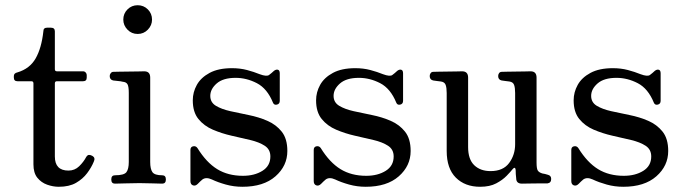

<svg xmlns="http://www.w3.org/2000/svg" viewBox="-20 -703 2614 735"><path d="M205 12Q183 12 160.5 4Q138 -4 123 -22.5Q108 -41 108 -74V-384Q108 -392 100 -392H47Q33 -392 33 -406V-412Q33 -423 47 -426Q94 -440 116.5 -479.5Q139 -519 146 -583Q146 -597 160 -597H175Q190 -597 190 -583V-438Q190 -430 198 -430H298Q304 -430 308 -425.5Q312 -421 312 -416V-406Q312 -392 298 -392H198Q190 -392 190 -384V-104Q190 -50 242 -50Q266 -50 283 -66.5Q300 -83 310 -102Q315 -110 321 -110Q327 -110 334 -106Q346 -99 339 -84Q330 -62 313.5 -40Q297 -18 271 -3Q245 12 205 12Z M420 0Q406 0 406 -16Q406 -32 420 -32Q455 -32 464 -44Q473 -56 473 -83V-347Q473 -372 468 -380.5Q463 -389 450 -390Q443 -392 431 -393Q419 -394 413 -395Q400 -398 400 -412Q400 -418 404 -423Q408 -428 414 -428Q417 -428 433.5 -428.5Q450 -429 471 -429Q492 -429 509.5 -429.5Q527 -430 532 -430Q555 -430 555 -406V-83Q555 -56 563.5 -44Q572 -32 601 -32Q615 -32 615 -16Q615 0 601 0Q591 0 564 -1Q537 -2 514 -2Q490 -2 460.5 -1Q431 0 420 0ZM507 -573Q484 -573 468 -589.5Q452 -606 452 -628Q452 -651 468 -667Q484 -683 507 -683Q530 -683 546 -667Q562 -651 562 -628Q562 -606 546 -589.5Q530 -573 507 -573Z M908 12Q875 12 844.5 3.5Q814 -5 791 -16Q769 -26 755 -16Q751 -13 746 -8Q741 -3 737 1Q728 10 718.5 6.5Q709 3 709 -10V-129Q709 -141 719.5 -143Q730 -145 736 -136Q770 -81 811.5 -55.5Q853 -30 910 -30Q954 -30 984.5 -49Q1015 -68 1015 -104Q1015 -131 993.5 -145Q972 -159 938 -167Q904 -175 866.5 -183.5Q829 -192 795 -206.5Q761 -221 739.5 -247.5Q718 -274 718 -319Q718 -350 733.5 -378Q749 -406 782.5 -424Q816 -442 868 -442Q899 -442 925.5 -435Q952 -428 974 -419Q1001 -409 1010 -416Q1014 -419 1019.5 -423.5Q1025 -428 1029 -432Q1037 -438 1044 -436Q1051 -434 1051 -422V-317Q1051 -305 1040 -302.5Q1029 -300 1025 -310Q1003 -364 963.5 -384.5Q924 -405 882 -405Q834 -405 809.5 -383.5Q785 -362 785 -336Q785 -311 806.5 -298Q828 -285 861.5 -277.5Q895 -270 932.5 -262.5Q970 -255 1003.5 -240.5Q1037 -226 1058.5 -199Q1080 -172 1080 -125Q1080 -68 1034.5 -28Q989 12 908 12Z M1380 12Q1347 12 1316.5 3.5Q1286 -5 1263 -16Q1241 -26 1227 -16Q1223 -13 1218 -8Q1213 -3 1209 1Q1200 10 1190.5 6.5Q1181 3 1181 -10V-129Q1181 -141 1191.5 -143Q1202 -145 1208 -136Q1242 -81 1283.5 -55.5Q1325 -30 1382 -30Q1426 -30 1456.5 -49Q1487 -68 1487 -104Q1487 -131 1465.5 -145Q1444 -159 1410 -167Q1376 -175 1338.5 -183.5Q1301 -192 1267 -206.5Q1233 -221 1211.5 -247.5Q1190 -274 1190 -319Q1190 -350 1205.5 -378Q1221 -406 1254.5 -424Q1288 -442 1340 -442Q1371 -442 1397.5 -435Q1424 -428 1446 -419Q1473 -409 1482 -416Q1486 -419 1491.5 -423.5Q1497 -428 1501 -432Q1509 -438 1516 -436Q1523 -434 1523 -422V-317Q1523 -305 1512 -302.5Q1501 -300 1497 -310Q1475 -364 1435.5 -384.5Q1396 -405 1354 -405Q1306 -405 1281.5 -383.5Q1257 -362 1257 -336Q1257 -311 1278.5 -298Q1300 -285 1333.5 -277.5Q1367 -270 1404.5 -262.5Q1442 -255 1475.5 -240.5Q1509 -226 1530.5 -199Q1552 -172 1552 -125Q1552 -68 1506.5 -28Q1461 12 1380 12Z M1818 12Q1760 12 1725 -23Q1690 -58 1690 -125V-347Q1690 -367 1686 -378Q1682 -389 1668 -391Q1660 -392 1652 -393Q1644 -394 1638 -395Q1625 -398 1625 -412Q1625 -418 1628.5 -423Q1632 -428 1639 -428Q1642 -428 1657 -428.5Q1672 -429 1691.5 -429Q1711 -429 1727.5 -429.5Q1744 -430 1749 -430Q1772 -430 1772 -406V-140Q1772 -93 1795.5 -70.5Q1819 -48 1858 -48Q1906 -48 1929 -79Q1952 -110 1952 -151V-347Q1952 -367 1948 -378Q1944 -389 1930 -391Q1922 -392 1914 -393Q1906 -394 1900 -395Q1887 -398 1887 -412Q1887 -418 1890.5 -423Q1894 -428 1901 -428Q1904 -428 1919 -428.5Q1934 -429 1953.5 -429Q1973 -429 1989.5 -429.5Q2006 -430 2011 -430Q2034 -430 2034 -406V-81Q2034 -58 2038.5 -50.5Q2043 -43 2056 -39Q2061 -38 2066.5 -37Q2072 -36 2077 -34Q2090 -31 2090 -18Q2090 -3 2076 -1Q2072 -1 2051 -1Q2030 -1 2008 -0.5Q1986 0 1978 0Q1956 0 1956 -21Q1955 -26 1954.5 -36.5Q1954 -47 1954 -53Q1952 -67 1942 -55Q1935 -46 1919.5 -30Q1904 -14 1879.5 -1Q1855 12 1818 12Z M2366 12Q2333 12 2302.5 3.5Q2272 -5 2249 -16Q2227 -26 2213 -16Q2209 -13 2204 -8Q2199 -3 2195 1Q2186 10 2176.5 6.5Q2167 3 2167 -10V-129Q2167 -141 2177.5 -143Q2188 -145 2194 -136Q2228 -81 2269.5 -55.5Q2311 -30 2368 -30Q2412 -30 2442.5 -49Q2473 -68 2473 -104Q2473 -131 2451.5 -145Q2430 -159 2396 -167Q2362 -175 2324.5 -183.5Q2287 -192 2253 -206.5Q2219 -221 2197.5 -247.5Q2176 -274 2176 -319Q2176 -350 2191.5 -378Q2207 -406 2240.5 -424Q2274 -442 2326 -442Q2357 -442 2383.5 -435Q2410 -428 2432 -419Q2459 -409 2468 -416Q2472 -419 2477.5 -423.5Q2483 -428 2487 -432Q2495 -438 2502 -436Q2509 -434 2509 -422V-317Q2509 -305 2498 -302.5Q2487 -300 2483 -310Q2461 -364 2421.5 -384.5Q2382 -405 2340 -405Q2292 -405 2267.5 -383.5Q2243 -362 2243 -336Q2243 -311 2264.5 -298Q2286 -285 2319.5 -277.5Q2353 -270 2390.5 -262.5Q2428 -255 2461.5 -240.5Q2495 -226 2516.5 -199Q2538 -172 2538 -125Q2538 -68 2492.5 -28Q2447 12 2366 12Z"/></svg>

Font: Zen Old Mincho
Style: Regular
Weight: 400
Designer: Yoshimichi Ohira
Foundry: Positype
Version: Version 1.001